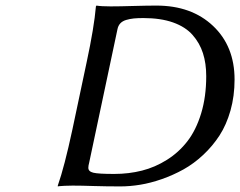

<svg xmlns="http://www.w3.org/2000/svg" viewBox="-20 -668 864 691"><path d="M391.1 -42Q443.8 -42 491 -54Q538.1 -65.9 580.8 -92.8Q623.5 -119.6 654.5 -159.7Q685.5 -199.7 703.9 -259.8Q722.2 -319.8 722.2 -394Q722.2 -439.9 710.4 -476.6Q698.7 -513.2 673.1 -542.2Q647.5 -571.3 602.8 -587.2Q558.1 -603 496.1 -603Q475.6 -603 461.4 -601.6Q447.3 -600.1 434.1 -596.2Q420.9 -592.3 413.1 -584Q405.3 -575.7 402.8 -563L300.8 -82Q297.9 -71.8 297.9 -64Q297.9 -50.8 315.9 -46.4Q334 -42 391.1 -42ZM377.9 -645Q410.2 -645 460.4 -646.5Q510.7 -647.9 543 -647.9Q669.4 -647.9 746.8 -574.7Q824.2 -501.5 824.2 -381.8Q824.2 -322.3 809.6 -270.5Q794.9 -218.8 770 -180.4Q745.1 -142.1 711.4 -110.6Q677.7 -79.1 640.4 -58.3Q603 -37.6 562.5 -23.4Q522 -9.3 484.9 -3.2Q447.8 2.9 413.1 2.9Q361.8 2.9 317.6 1.5Q273.4 0 241.2 0Q225.6 0 212.4 0.7Q199.2 1.5 193.4 2L188 2.9V0Q211.9 -68.4 240.2 -200.2L292 -444.8Q318.8 -569.8 325.2 -645L327.1 -647.9Q343.8 -645 377.9 -645Z"/></svg>

Font: Linear Smooth
Style: Italic
Weight: 400
Designer: Philipp H. Poll, Flanker
Foundry: Philipp H. Poll, reworked by Flanker
Version: Version 1.061 | FøM Fix